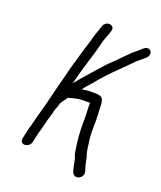

<svg xmlns="http://www.w3.org/2000/svg" viewBox="-134 -736 744 889"><g transform="rotate(20 238.0 -292.0)"><path d="M108 -227C97 -180 83 -138 73 -94C71 -84 68 -75 65 -67L54 -16C51 -2 59 9 73 9C87 9 101 -2 104 -16L115 -66C118 -74 120 -83 123 -94C129 -120 137 -148 145 -175C147 -182 148 -190 151 -197C153 -201 155 -205 156 -208L159 -219C162 -232 166 -235 174 -246L187 -264C188 -264 189 -264 191 -265C210 -271 234 -277 259 -277H291C292 -270 291 -263 291 -257C292 -235 293 -224 293 -197C292 -157 294 -118 298 -85C302 -62 303 -33 312 -15C316 -5 318 14 321 26C326 41 326 60 342 66C362 74 385 50 379 31C376 21 374 15 371 4L366 -18C365 -27 363 -35 361 -40C354 -57 352 -81 349 -103L346 -127C343 -158 347 -214 344 -246C342 -265 344 -276 341 -295C339 -320 327 -327 299 -327H270C263 -327 257 -326 250 -325L234 -323C246 -340 256 -350 270 -366C297 -399 329 -435 359 -463C372 -475 384 -489 397 -501L416 -520C429 -535 439 -540 454 -554L466 -564C491 -589 464 -622 436 -597L424 -586L406 -571C399 -566 391 -559 383 -550L364 -531C352 -520 341 -506 329 -496C314 -481 300 -469 285 -450C261 -425 237 -395 213 -369C204 -359 195 -346 185 -335C186 -341 188 -347 190 -353C206 -423 232 -491 247 -556C252 -577 261 -595 267 -613L270 -624C280 -656 232 -661 222 -630L218 -619C212 -600 203 -578 198 -558C194 -539 187 -522 181 -501C167 -451 152 -406 140 -353C130 -316 117 -265 108 -227Z"/></g></svg>

Font: Electronic
Style: BookIt
Weight: 400
Version: Version 1.011